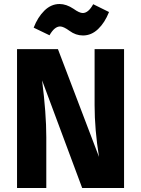

<svg xmlns="http://www.w3.org/2000/svg" viewBox="-20 -938 703 958"><path d="M394 -761Q358 -761 327 -784Q297 -806 280 -806Q252 -806 227 -762L148 -800Q168 -852 201.5 -885Q235 -918 277 -918Q311 -918 347 -894Q376 -873 393 -873Q421 -873 445 -917L524 -878Q503 -825 469.5 -793Q436 -761 394 -761ZM599 -693V0H390L190 -537Q211 -372 211 -254V0H65V-693H269L474 -155Q452 -292 452 -413V-693Z"/></svg>

Font: Fira Sans
Style: Bold
Weight: 700
Designer: bBox Type GmbH & Carrois Corporate GbR & Edenspiekermann AG
Foundry: bBox Type GmbH & Carrois Corporate GbR & Edenspiekermann AG
Version: Version 4.301;PS 004.301;hotconv 1.0.88;makeotf.lib2.5.64775